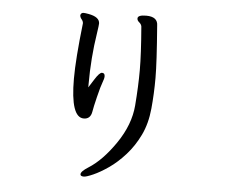

<svg xmlns="http://www.w3.org/2000/svg" viewBox="-55 -815 1109 929"><g transform="rotate(5 500.0 -350.0)"><path d="M360 -229Q296 -229 296 -417Q296 -513 316 -687Q316 -697 308 -706.5Q300 -716 300 -726Q303 -738 315 -738Q322 -738 339 -735Q394 -725 394 -693Q394 -685 388 -645Q369 -525 369 -395Q369 -385 369 -381L395 -422Q417 -457 429 -457Q443 -457 443 -441Q443 -430 435.5 -411Q428 -392 415 -339Q402 -286 399 -266Q393 -229 360 -229ZM385 51Q368 51 368 41Q368 27 403 5Q470 -37 532.5 -128.5Q595 -220 602.5 -313.5Q610 -407 610 -486Q610 -564 599 -697Q597 -708 587 -716Q577 -724 577 -734Q577 -751 618 -751Q675 -751 675 -707Q689 -530 689 -454Q689 -378 682 -305Q675 -232 648 -176Q621 -120 582.5 -77Q544 -34 503.5 -6Q463 22 430 36.5Q397 51 385 51Z"/></g></svg>

Font: LXGW WenKai Medium
Style: Regular
Weight: 500
Designer: LXGW / Fontworks Inc.
Foundry: LXGW / Fontworks Inc.
Version: Version 1.501; October 10, 2024